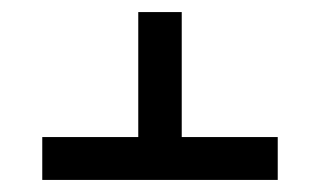

<svg xmlns="http://www.w3.org/2000/svg" viewBox="-20 -615 530 318"><path d="M281 -595H209V-388H50V-317H440V-388H281Z"/></svg>

Font: Noto Sans Hebrew Extra Condensed
Style: Regular
Weight: 400
Width: 2
Designer: Monotype Design Team
Foundry: Monotype Imaging Inc.
Version: 1.000